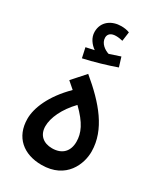

<svg xmlns="http://www.w3.org/2000/svg" viewBox="-194 -849 794 928"><g transform="rotate(30 203.5 -385.0)"><path d="M111 -542C167 -554 241 -576 288 -593L272 -645C254 -639 234 -632 212 -625C189 -632 158 -653 158 -685C158 -705 173 -718 200 -718C214 -718 225 -716 238 -713L245 -764C231 -770 213 -772 199 -772C147 -772 100 -742 100 -684C100 -651 121 -624 145 -607C133 -604 119 -601 99 -597ZM199 2C336 2 378 -106 377 -176C376 -296 291 -396 175 -492L111 -420L149 -387C62 -301 29 -217 29 -158C29 -55 99 2 199 2ZM203 -93C154 -93 122 -121 122 -170C122 -217 150 -279 205 -336C270 -273 290 -227 290 -179C290 -127 260 -93 203 -93Z"/></g></svg>

Font: Noto Sans Arabic SemCond Med
Style: Regular
Weight: 500
Width: 4
Designer: Monotype Design Team, Nadine Chahine, Nizar Qandah and Khaled Hosny
Foundry: Monotype Imaging Inc.
Version: Version 2.012